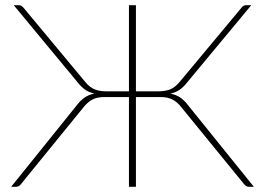

<svg xmlns="http://www.w3.org/2000/svg" viewBox="-20 -723 1025 743"><path d="M962.5 0H944.5Q938 0 932.8 -3Q927.5 -6 924 -11L680.5 -309.5Q673.5 -318.5 665.5 -325.5Q657.5 -332.5 648 -337.5Q638.5 -342.5 627 -345Q615.5 -347.5 600.5 -347.5H506V0H479V-347.5H385Q355 -347.5 337 -337.5Q319 -327.5 304.5 -309.5L61.5 -11Q58.5 -6 53 -3Q47.5 0 41.5 0H23L279 -318Q292 -335 307.8 -345.8Q323.5 -356.5 345.5 -361Q324.5 -365.5 310 -375.5Q295.5 -385.5 282 -402.5L33 -703H53Q58.5 -703 63.2 -700Q68 -697 71.5 -692.5L309 -407Q318.5 -395 328.2 -387.8Q338 -380.5 348.2 -376.5Q358.5 -372.5 369.8 -371Q381 -369.5 394 -369.5H479V-703H506V-369.5H591Q617 -369.5 636.8 -376.5Q656.5 -383.5 676 -407L914 -692.5Q917 -697 921.8 -700Q926.5 -703 932 -703H952.5L703 -402.5Q689.5 -385.5 675 -375.5Q660.5 -365.5 639.5 -360.5Q661.5 -356.5 677.2 -345.8Q693 -335 706 -318Z"/></svg>

Font: Lato 2
Style: Regular
Weight: 200
Designer: Lukasz Dziedzic with Adam Twardoch and Botio Nikoltchev
Foundry: tyPoland Lukasz Dziedzic
Version: Version 2.015; 2015-08-06; http://www.latofonts.com/